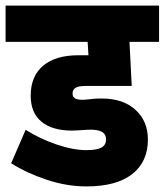

<svg xmlns="http://www.w3.org/2000/svg" viewBox="-30 -668 590 688"><path d="M-10 -648H540V-518H434L442 -360H276Q252 -360 241 -353.5Q230 -347 230 -333Q230 -319 241.5 -314Q253 -309 277 -311L307 -314Q317 -315 335 -315Q411 -315 455.5 -274.5Q500 -234 500 -168Q500 -88 443.5 -44Q387 0 280 0Q209 0 137 -24Q65 -48 10 -83L62 -203Q112 -171 172 -150.5Q232 -130 280 -130Q316 -130 333 -139Q350 -148 350 -168Q350 -188 333.5 -196.5Q317 -205 282 -203L251 -201L229 -200Q157 -200 118.5 -232Q80 -264 80 -325Q80 -395 124.5 -432.5Q169 -470 251 -470H287L284 -518H-10Z"/></svg>

Font: Madhuban Bold
Style: Regular
Weight: 700
Designer: jaikishan Patel
Foundry: MagicType
Version: Version 1.000